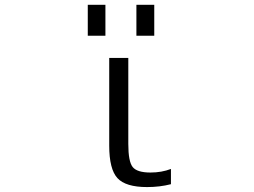

<svg xmlns="http://www.w3.org/2000/svg" viewBox="-20 -757 1040 787"><path d="M505.9 -167Q505.9 -94.7 523.9 -72.3Q542 -49.8 596.7 -49.8Q642.6 -49.8 680.7 -64.5V-2Q634.8 9.8 583 9.8Q495.1 9.8 461.4 -26.9Q427.7 -63.5 427.7 -160.2V-519.5H505.9ZM539.1 -610.4V-737.3H612.3V-610.4ZM339.8 -610.4V-737.3H412.1V-610.4Z"/></svg>

Font: GenEi Gothic M SemiLight
Style: Regular
Weight: 350
Designer: o_tamon (Modified); [Source Han Sans]
Ryoko NISHIZUKA  (kana & ideographs); Paul D. Hunt (Latin, Greek & Cyrillic); Wenl
Version: Version 1.1a;Original Version 1.004